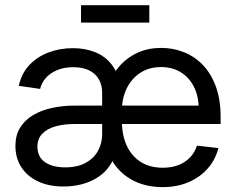

<svg xmlns="http://www.w3.org/2000/svg" viewBox="-20 -728 932 759"><path d="M230.5 9.3Q173.8 9.3 131.1 -10.5Q88.4 -30.3 64.7 -66.4Q41 -102.5 41 -151.4Q41 -192.9 59.3 -222.9Q77.6 -252.9 109.6 -272.2Q141.6 -291.5 184.1 -301Q226.6 -310.5 274.9 -310.5H803.2L765.1 -283.2Q768.1 -335.9 750.5 -376.5Q732.9 -417 698.5 -439.9Q664.1 -462.9 616.7 -462.9Q569.3 -462.9 534.7 -440.2Q500 -417.5 481 -378.7Q461.9 -339.8 461.9 -291V-249.5Q461.9 -192.9 481.4 -151.4Q501 -109.9 537.1 -87.4Q573.2 -64.9 623.5 -64.9Q658.2 -64.9 685.3 -75.4Q712.4 -85.9 731.2 -105.7Q750 -125.5 758.8 -152.3L843.3 -142.6Q832 -97.2 801.5 -62.3Q771 -27.3 725.3 -7.8Q679.7 11.7 623.5 11.7Q565.4 11.7 520 -8.1Q474.6 -27.8 444.1 -63.5Q413.6 -99.1 399.9 -146.5L406.7 -390.1Q424.3 -435.5 454.3 -468.8Q484.4 -502 525.4 -520.3Q566.4 -538.6 616.7 -538.6Q665.5 -538.6 708.3 -521.2Q751 -503.9 783.2 -469.7Q815.4 -435.5 833.7 -384.8Q852.1 -334 852.1 -267.1V-237.8H275.4Q231 -237.8 197.8 -228Q164.6 -218.3 146.2 -198.5Q127.9 -178.7 127.9 -148.9Q127.9 -107.4 158 -86.9Q188 -66.4 236.8 -66.4Q287.1 -66.4 319.6 -84.7Q352.1 -103 367.9 -132.8Q383.8 -162.6 383.8 -196.3V-361.3Q383.8 -392.1 370.6 -414.8Q357.4 -437.5 332 -450Q306.6 -462.4 269.5 -462.4Q232.4 -462.4 204.8 -450.4Q177.2 -438.5 160.4 -418.9Q143.6 -399.4 138.7 -376.5L54.2 -388.7Q64.9 -437.5 95.7 -470.5Q126.5 -503.4 171.4 -520.5Q216.3 -537.6 268.6 -537.6Q315.9 -537.6 355.5 -522Q395 -506.3 420.9 -473.6Q446.8 -440.9 453.6 -389.2L439.5 -106.9H430.7Q421.4 -80.1 402.8 -58.6Q384.3 -37.1 358.2 -22Q332 -6.8 299.8 1.2Q267.6 9.3 230.5 9.3ZM570.3 -707.5V-638.7H300.3V-707.5Z"/></svg>

Font: Inter 24pt
Style: Regular
Weight: 400
Designer: Rasmus Andersson
Foundry: rsms
Version: Version 4.001;git-66647c0bb